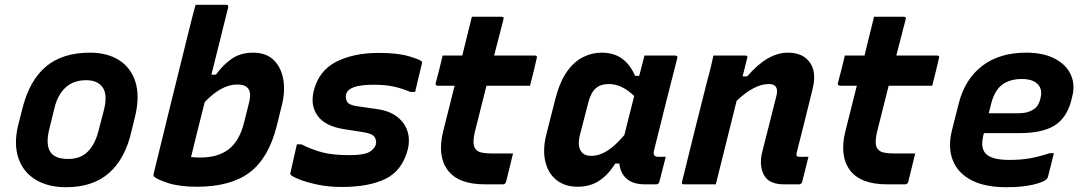

<svg xmlns="http://www.w3.org/2000/svg" viewBox="-20 -770 4540 802"><path d="M356 -550Q428 -550 477 -519Q526 -488 545 -430Q564 -372 546 -291L529 -221Q503 -107 435.5 -47.5Q368 12 256 12Q180 12 128 -20Q76 -52 56.5 -110.5Q37 -169 56 -248L74 -318Q103 -434 172 -492Q241 -550 356 -550ZM340 -435Q288 -435 255 -405.5Q222 -376 208 -321L185 -227Q177 -194 179.5 -168.5Q182 -143 197 -127Q218 -106 264 -106Q316 -106 346 -136Q376 -166 390 -218L414 -310Q423 -344 420.5 -371Q418 -398 401 -414Q380 -435 340 -435Z M933 -739Q917 -676 899.5 -604Q882 -532 863 -458H882Q911 -499 948 -524.5Q985 -550 1037 -550Q1092 -550 1123.5 -519Q1155 -488 1163.5 -437Q1172 -386 1156 -325L1136 -244Q1102 -109 1022.5 -49.5Q943 10 803 10Q729 10 682 -5.5Q635 -21 624 -32Q620 -36 622 -45Q657 -189 690.5 -325Q724 -461 761 -610Q770 -645 778.5 -680Q787 -715 797 -750H925Q935 -750 933 -739ZM971 -417Q937 -417 902 -397.5Q867 -378 835 -343Q819 -282 805 -224Q791 -166 778 -114Q795 -112 817 -112Q891 -112 936 -147Q981 -182 1000 -260L1020 -340Q1032 -387 1013 -404Q1001 -417 971 -417Z M1440 -122Q1499 -122 1521.5 -134.5Q1544 -147 1550 -166Q1554 -182 1545 -197Q1536 -212 1497 -218L1420 -230Q1339 -242 1307 -286Q1275 -330 1291 -392Q1312 -475 1384.5 -512Q1457 -549 1562 -549Q1641 -549 1688 -535Q1735 -521 1742 -513Q1744 -509 1742 -503Q1735 -473 1728 -445Q1721 -417 1714 -386H1694Q1658 -401 1624 -408.5Q1590 -416 1542 -416Q1488 -416 1460 -406.5Q1432 -397 1426 -377Q1422 -360 1429.5 -346Q1437 -332 1467 -327L1550 -315Q1606 -308 1638.5 -282.5Q1671 -257 1682 -222Q1693 -187 1684 -148Q1661 -58 1591.5 -23.5Q1522 11 1407 11Q1352 11 1305.5 1Q1259 -9 1229.5 -21Q1200 -33 1194 -40Q1192 -43 1193 -48Q1201 -83 1207.5 -111.5Q1214 -140 1220 -167H1239Q1283 -145 1326.5 -133.5Q1370 -122 1440 -122Z M2123 -129Q2115 -98 2108.5 -70Q2102 -42 2094 -11Q2091 0 2080 0H2006Q1894 0 1850 -59.5Q1806 -119 1831 -221Q1843 -269 1855 -316.5Q1867 -364 1879 -412H1809Q1798 -412 1800 -423Q1808 -454 1815 -480.5Q1822 -507 1829 -538H1911Q1919 -571 1928 -607Q1934 -630 1939.5 -653.5Q1945 -677 1951 -700H2075Q2087 -700 2083 -689Q2063 -612 2044 -538H2214Q2226 -538 2222 -527Q2215 -496 2208.5 -469.5Q2202 -443 2194 -412H2012Q2000 -364 1988 -316.5Q1976 -269 1964 -221Q1951 -166 1966 -148Q1975 -136 1992.5 -132.5Q2010 -129 2035 -129Z M2492 -550Q2544 -550 2578 -525.5Q2612 -501 2633 -453H2650Q2655 -471 2660 -491Q2665 -511 2672 -538H2800Q2812 -538 2809 -527Q2784 -430 2758.5 -328.5Q2733 -227 2712 -142Q2705 -115 2729 -115H2761L2734 -10Q2731 0 2721 0H2675Q2624 0 2597.5 -23.5Q2571 -47 2567 -87H2550Q2521 -40 2483 -15Q2445 10 2392 10Q2340 10 2305 -17.5Q2270 -45 2258 -94.5Q2246 -144 2262 -208L2299 -354Q2318 -428 2348 -470.5Q2378 -513 2415.5 -531.5Q2453 -550 2492 -550ZM2412 -132Q2424 -119 2449 -119Q2483 -119 2516.5 -140Q2550 -161 2588 -206Q2598 -247 2608.5 -287.5Q2619 -328 2629 -369Q2606 -392 2579 -405.5Q2552 -419 2522 -419Q2490 -419 2469.5 -402Q2449 -385 2438 -344L2403 -209Q2389 -155 2412 -132Z M2960 -538H3093Q3105 -538 3101 -527Q3091 -489 3082 -451H3101Q3186 -550 3271 -550Q3334 -550 3363 -509Q3392 -468 3374 -397Q3358 -330 3341.5 -265.5Q3325 -201 3308 -133Q3305 -122 3309 -118Q3312 -115 3322 -115H3357Q3350 -89 3344 -63Q3338 -37 3331 -11Q3328 0 3317 0H3255Q3191 0 3170.5 -40Q3150 -80 3164 -136Q3180 -198 3194 -254Q3208 -310 3224 -373Q3234 -419 3191 -419Q3131 -419 3057 -349Q3013 -174 2970 0H2837Q2825 0 2829 -11Q2855 -118 2882 -225.5Q2909 -333 2936 -440Q2944 -468 2950 -493.5Q2956 -519 2960 -538Z M3803 -129Q3795 -98 3788.5 -70Q3782 -42 3774 -11Q3771 0 3760 0H3686Q3574 0 3530 -59.5Q3486 -119 3511 -221Q3523 -269 3535 -316.5Q3547 -364 3559 -412H3489Q3478 -412 3480 -423Q3488 -454 3495 -480.5Q3502 -507 3509 -538H3591Q3599 -571 3608 -607Q3614 -630 3619.5 -653.5Q3625 -677 3631 -700H3755Q3767 -700 3763 -689Q3743 -612 3724 -538H3894Q3906 -538 3902 -527Q3895 -496 3888.5 -469.5Q3882 -443 3874 -412H3692Q3680 -364 3668 -316.5Q3656 -269 3644 -221Q3631 -166 3646 -148Q3655 -136 3672.5 -132.5Q3690 -129 3715 -129Z M4266 -550Q4339 -550 4387 -524.5Q4435 -499 4453.5 -456.5Q4472 -414 4458 -364L4454 -347Q4434 -275 4383 -244.5Q4332 -214 4239 -214H4090L4088 -207Q4075 -156 4095 -131Q4118 -102 4197 -102Q4247 -102 4286 -109.5Q4325 -117 4364 -130H4382Q4376 -106 4370 -81Q4364 -56 4357 -30Q4356 -26 4352 -22Q4339 -9 4294.5 1.5Q4250 12 4183 12Q4093 12 4036.5 -18Q3980 -48 3959.5 -101.5Q3939 -155 3956 -224L3985 -339Q4011 -440 4083 -495Q4155 -550 4266 -550ZM4248 -440Q4198 -440 4166 -416Q4134 -392 4120 -336L4110 -297H4237Q4271 -297 4295 -311.5Q4319 -326 4326 -359Q4336 -397 4314 -419Q4304 -429 4288 -434.5Q4272 -440 4248 -440Z"/></svg>

Font: Recursive Sn Lnr St
Style: Bold Italic
Weight: 700
Italic angle: -15°
Version: Version 1.079;hotconv 1.0.112;makeotfexe 2.5.65598; ttfautoh